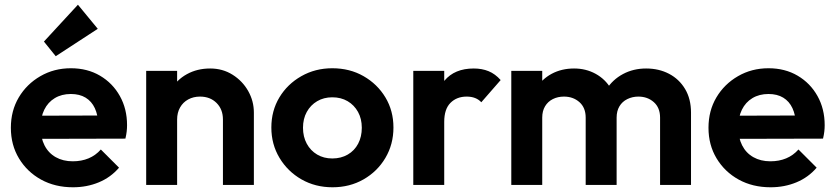

<svg xmlns="http://www.w3.org/2000/svg" viewBox="-20 -783 3535 813"><path d="M289 10Q213 10 154 -22.5Q95 -55 60.5 -112Q26 -169 26 -242Q26 -314 59.5 -370.5Q93 -427 151 -460.5Q209 -494 280 -494Q350 -494 403.5 -462.5Q457 -431 487.5 -376.5Q518 -322 518 -253Q518 -240 516.5 -226.5Q515 -213 511 -196L105 -195V-293L450 -294L397 -253Q395 -296 381.5 -325Q368 -354 342.5 -369.5Q317 -385 280 -385Q241 -385 212 -367.5Q183 -350 167.5 -318.5Q152 -287 152 -244Q152 -200 168.5 -167.5Q185 -135 216 -117.5Q247 -100 288 -100Q325 -100 355 -112.5Q385 -125 407 -150L484 -73Q449 -32 398.5 -11Q348 10 289 10ZM216 -545 166 -607 310 -763 394 -661Z M924 0V-277Q924 -320 897 -347Q870 -374 827 -374Q799 -374 777 -362Q755 -350 742.5 -328Q730 -306 730 -277L679 -303Q679 -360 703.5 -402.5Q728 -445 771.5 -469Q815 -493 870 -493Q923 -493 965 -466.5Q1007 -440 1031 -397.5Q1055 -355 1055 -306V0ZM599 0V-483H730V0Z M1388 10Q1315 10 1256.5 -23.5Q1198 -57 1163.5 -114.5Q1129 -172 1129 -243Q1129 -314 1163 -370.5Q1197 -427 1256 -460.5Q1315 -494 1387 -494Q1461 -494 1519.5 -460.5Q1578 -427 1612 -370.5Q1646 -314 1646 -243Q1646 -172 1612 -114.5Q1578 -57 1519.5 -23.5Q1461 10 1388 10ZM1387 -112Q1424 -112 1452.5 -128.5Q1481 -145 1496.5 -174.5Q1512 -204 1512 -242Q1512 -280 1496 -309Q1480 -338 1452 -354.5Q1424 -371 1387 -371Q1351 -371 1323 -354.5Q1295 -338 1279 -309Q1263 -280 1263 -242Q1263 -204 1279 -174.5Q1295 -145 1323 -128.5Q1351 -112 1387 -112Z M1730 0V-483H1861V0ZM1861 -267 1810 -301Q1819 -390 1862 -441.5Q1905 -493 1986 -493Q2021 -493 2049 -481.5Q2077 -470 2100 -444L2018 -350Q2007 -362 1991.5 -368Q1976 -374 1956 -374Q1914 -374 1887.5 -347.5Q1861 -321 1861 -267Z M2145 0V-483H2276V0ZM2460 0V-285Q2460 -327 2433.5 -350.5Q2407 -374 2368 -374Q2342 -374 2321 -363.5Q2300 -353 2288 -333Q2276 -313 2276 -285L2225 -310Q2225 -366 2249.5 -407Q2274 -448 2316 -470.5Q2358 -493 2411 -493Q2461 -493 2502 -470.5Q2543 -448 2567 -407.5Q2591 -367 2591 -310V0ZM2775 0V-285Q2775 -327 2748.5 -350.5Q2722 -374 2683 -374Q2658 -374 2636.5 -363.5Q2615 -353 2603 -333Q2591 -313 2591 -285L2516 -303Q2520 -361 2547 -403.5Q2574 -446 2618 -469.5Q2662 -493 2716 -493Q2770 -493 2813 -470.5Q2856 -448 2881 -406Q2906 -364 2906 -306V0Z M3243 10Q3167 10 3108 -22.5Q3049 -55 3014.5 -112Q2980 -169 2980 -242Q2980 -314 3013.5 -370.5Q3047 -427 3105 -460.5Q3163 -494 3234 -494Q3304 -494 3357.5 -462.5Q3411 -431 3441.5 -376.5Q3472 -322 3472 -253Q3472 -240 3470.5 -226.5Q3469 -213 3465 -196L3059 -195V-293L3404 -294L3351 -253Q3349 -296 3335.5 -325Q3322 -354 3296.5 -369.5Q3271 -385 3234 -385Q3195 -385 3166 -367.5Q3137 -350 3121.5 -318.5Q3106 -287 3106 -244Q3106 -200 3122.5 -167.5Q3139 -135 3170 -117.5Q3201 -100 3242 -100Q3279 -100 3309 -112.5Q3339 -125 3361 -150L3438 -73Q3403 -32 3352.5 -11Q3302 10 3243 10Z"/></svg>

Font: Outfit SemiBold
Style: Regular
Weight: 600
Designer: Rodrigo Fuenzalida
Foundry: fragTYPE
Version: Version 1.100;gftools[0.9.27]